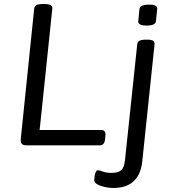

<svg xmlns="http://www.w3.org/2000/svg" viewBox="-20 -722 855 954"><path d="M110 0Q80 0 83 -30L150 -680Q152 -691 161.5 -696.5Q171 -702 193 -702H201Q242 -702 240 -680L177 -76H484Q506 -76 504 -48L502 -30Q499 0 476 0ZM543 212Q522 212 500 207Q478 202 463 193.5Q448 185 448 174Q448 169 449.5 157Q451 145 455 134.5Q459 124 466 124Q474 124 491 130.5Q508 137 535 137Q567 137 582 124Q597 111 601 74L662 -503Q663 -525 704 -525H712Q733 -525 740.5 -519.5Q748 -514 748 -503L687 79Q673 212 543 212ZM709 -595Q685 -595 675.5 -601Q666 -607 667 -617L673 -677Q675 -699 720 -699Q744 -699 753 -693.5Q762 -688 761 -677L755 -617Q753 -595 709 -595Z"/></svg>

Font: Asap Semi Expanded Semi Expanded Regular
Style: Italic
Weight: 400
Width: 6
Italic angle: -6°
Designer: Pablo Cosgaya
Foundry: Omnibus-Type
Version: Version 3.001; ttfautohint (v1.8.4.7-5d5b)